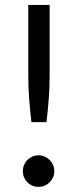

<svg xmlns="http://www.w3.org/2000/svg" viewBox="-20 -736 309 764"><path d="M177.5 -716.5V-430.5Q177.5 -408 176.5 -386.5Q175.5 -365 174 -343.2Q172.5 -321.5 170.2 -298.8Q168 -276 165 -250H105Q102 -276 99.8 -298.8Q97.5 -321.5 96 -343.2Q94.5 -365 93.5 -386.5Q92.5 -408 92.5 -430.5V-716.5ZM71 -55Q71 -68 75.8 -79.5Q80.5 -91 89 -99.5Q97.5 -108 108.8 -113Q120 -118 133.5 -118Q146.5 -118 157.8 -113Q169 -108 177.5 -99.5Q186 -91 191 -79.5Q196 -68 196 -55Q196 -41.5 191 -30.2Q186 -19 177.5 -10.5Q169 -2 157.8 2.8Q146.5 7.5 133.5 7.5Q120 7.5 108.8 2.8Q97.5 -2 89 -10.5Q80.5 -19 75.8 -30.2Q71 -41.5 71 -55Z"/></svg>

Font: TypoPRO Lato
Style: Regular
Weight: 400
Designer: Lukasz Dziedzic with Adam Twardoch and Botio Nikoltchev
Foundry: tyPoland Lukasz Dziedzic
Version: Version 2.010; 2014-09-01; http://www.latofonts.com/